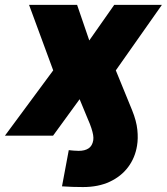

<svg xmlns="http://www.w3.org/2000/svg" viewBox="-60 -549 675 777"><path d="M275.9 208Q254.9 208 233.6 207.3Q212.4 206.5 190.9 205.1L218.3 58.6Q227.5 59.6 237.5 60.5Q247.6 61.5 258.3 61.5Q283.2 61.5 298.3 51.5Q313.5 41.5 317.4 18.6Q318.8 8.8 316.9 -2.9Q314.9 -14.6 309.8 -30.5Q304.7 -46.4 294.9 -68.4L262.2 -147.5L154.8 0H-40L155.3 -264.2L57.6 -529.3H252L301.3 -385.3L402.3 -529.3H595.2L408.7 -264.2L474.6 -103Q492.2 -59.6 495.8 -23.9Q499.5 11.7 494.6 40.5Q486.8 89.4 458.5 127.2Q430.2 165 384 186.5Q337.9 208 275.9 208Z"/></svg>

Font: Inter 24pt Black
Style: Italic
Weight: 900
Italic angle: -9.3988°
Designer: Rasmus Andersson
Foundry: rsms
Version: Version 4.001;git-66647c0bb